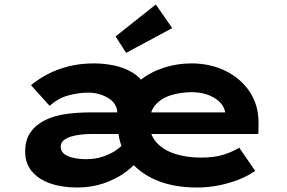

<svg xmlns="http://www.w3.org/2000/svg" viewBox="-20 -824 1276 854"><path d="M323 10Q256 10 204 -8Q152 -26 122 -61.5Q92 -97 92 -149Q92 -201 115 -234.5Q138 -268 178.5 -288.5Q219 -309 271 -316.5Q323 -324 381 -324H991L982 -301V-322Q978 -350 957 -370.5Q936 -391 904 -402.5Q872 -414 833 -414Q784 -414 740.5 -400.5Q697 -387 671 -357Q645 -327 645 -275Q645 -225 676 -190.5Q707 -156 759 -139.5Q811 -123 874 -123Q935 -123 976 -136.5Q1017 -150 1044 -167L1115 -64Q1084 -42 1042.5 -25.5Q1001 -9 953.5 0.5Q906 10 857 10Q748 10 669.5 -25Q591 -60 548 -122Q505 -184 505 -263Q505 -328 531.5 -379Q558 -430 603 -466.5Q648 -503 707.5 -522.5Q767 -542 831 -542Q917 -542 985.5 -507.5Q1054 -473 1092.5 -413Q1131 -353 1130 -274L1129 -228H386Q365 -228 341.5 -225.5Q318 -223 297.5 -217Q277 -211 263.5 -200Q250 -189 250 -171Q250 -152 265 -140Q280 -128 306 -122Q332 -116 362 -116Q405 -116 439.5 -128Q474 -140 498 -157Q522 -174 533 -189L586 -102Q567 -78 529.5 -52Q492 -26 439.5 -8Q387 10 323 10ZM502 -248V-318Q502 -342 491 -359.5Q480 -377 461.5 -388Q443 -399 420.5 -405.5Q398 -412 375 -412Q329 -412 283.5 -399.5Q238 -387 201 -353L118 -445Q149 -471 190 -493Q231 -515 283.5 -528.5Q336 -542 398 -542Q443 -542 486.5 -533Q530 -524 565 -504Q600 -484 621.5 -450.5Q643 -417 643 -367V-251ZM541 -589 494 -662 673 -804 746 -699Z"/></svg>

Font: Lexend Peta
Style: Bold
Weight: 700
Designer: Bonnie Shaver-Troup, Thomas Jockin
Foundry: Lexend
Version: Version 1.007